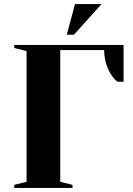

<svg xmlns="http://www.w3.org/2000/svg" viewBox="-20 -920 650 940"><path d="M50 -15 110 -30V-670L50 -685V-700H585V-520H555Q536 -535 522 -558Q490 -612 490 -675H275V-30L335 -15V0H50ZM307 -750 347 -900H477L342 -750Z"/></svg>

Font: Yeseva One
Style: Regular
Weight: 400
Designer: Jovanny Lemonad
Foundry: Jovanny Lemonad
Version: Version 2.000